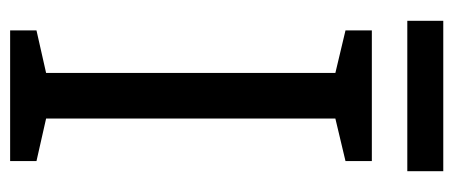

<svg xmlns="http://www.w3.org/2000/svg" viewBox="-278 -617 895 379"><g transform="rotate(90 169.5 -427.5)"><path d="M298 0H40V-52L124 -71V-642L40 -662V-714H298V-662L214 -642V-71L298 -52ZM318 -855V-784H21V-855Z"/></g></svg>

Font: Noto Sans Carian
Style: Regular
Weight: 400
Designer: Monotype Design Team
Foundry: Monotype Imaging Inc.
Version: Version 2.002; ttfautohint (v1.8.4.7-5d5b)